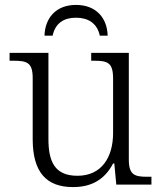

<svg xmlns="http://www.w3.org/2000/svg" viewBox="-20 -751 658 781"><path d="M161 -606H194C205 -657 240 -679 289 -679C338 -679 375 -657 386 -606H418C416 -676 373 -731 289 -731C206 -731 163 -676 161 -606ZM277 10C353 10 406 -21 440 -86H445L453 0H596V-32H579C528 -32 504 -39 504 -102V-536H351V-504H361C418 -504 440 -497 440 -431V-210C440 -112 394 -36 295 -36C201 -36 177 -96 177 -186V-536H19V-504H33C90 -504 113 -497 113 -433V-185C113 -50 169 10 277 10Z"/></svg>

Font: Noto Serif Light
Style: Regular
Weight: 300
Designer: Monotype Design Team
Foundry: Monotype Imaging Inc.
Version: Version 2.013